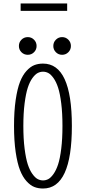

<svg xmlns="http://www.w3.org/2000/svg" viewBox="-20 -1071 490 1102"><path d="M98.5 -1051H365.5V-1008.5H98.5ZM139.5 -756.5Q118 -756.5 103.2 -771.2Q88.5 -786 88.5 -807Q88.5 -828.5 103.2 -843.2Q118 -858 139.5 -858Q160.5 -858 175.2 -843.2Q190 -828.5 190 -807Q190 -786 175.2 -771.2Q160.5 -756.5 139.5 -756.5ZM286 -807Q286 -828.5 300.8 -843.2Q315.5 -858 336.5 -858Q357.5 -858 372.2 -843.2Q387 -828.5 387 -807Q387 -786 372.2 -771.2Q357.5 -756.5 336.5 -756.5Q315.5 -756.5 300.8 -771.2Q286 -786 286 -807ZM227 11Q199.5 11 177 2.2Q154.5 -6.5 132.2 -31Q110 -55.5 94.8 -94.5Q79.5 -133.5 70 -198Q60.5 -262.5 60.5 -348Q60.5 -433 70 -497.5Q79.5 -562 94.8 -601Q110 -640 132.2 -664.2Q154.5 -688.5 177 -697.2Q199.5 -706 227 -706Q392.5 -706 392.5 -348Q392.5 11 227 11ZM338.5 -348Q338.5 -421 331.5 -477.5Q324.5 -534 313.5 -567.8Q302.5 -601.5 287.2 -622.8Q272 -644 257.5 -651.8Q243 -659.5 227 -659.5Q211 -659.5 196.2 -651.8Q181.5 -644 166 -622.8Q150.5 -601.5 139.5 -567.8Q128.5 -534 121.2 -477.5Q114 -421 114 -348Q114 -274.5 121.2 -217.8Q128.5 -161 139.5 -127.5Q150.5 -94 166 -72.5Q181.5 -51 196.2 -43.2Q211 -35.5 227 -35.5Q243 -35.5 257.5 -43.2Q272 -51 287.2 -72.5Q302.5 -94 313.5 -127.5Q324.5 -161 331.5 -217.8Q338.5 -274.5 338.5 -348Z"/></svg>

Font: League Mono Condensed UltraLight
Style: Regular
Weight: 200
Width: 1
Designer: Tyler Finck
Foundry: The League of Moveable Type / Tyler Finck
Version: Version 2.210